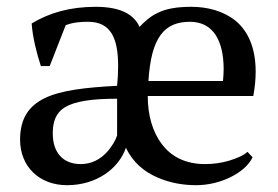

<svg xmlns="http://www.w3.org/2000/svg" viewBox="-20 -532 818 564"><path d="M390 -453C374 -488 337 -512 261 -512C185 -512 124 -494 73 -463C76 -422 87 -378 100 -338H126L173 -458C196 -467 220 -468 239 -468C306 -468 327 -419 327 -338C327 -320 326 -301 324 -280C231 -275 160 -267 112 -244C64 -221 39 -183 39 -122C39 -42 96 12 177 12C220 12 258 0 288 -20C318 -40 339 -67 350 -98C370 -55 404 -27 442 -11C480 6 520 12 556 12C592 12 628 3 658 -12C688 -27 711 -47 722 -70L707 -86C695 -75 676 -67 653 -60C630 -53 605 -50 582 -50C525 -50 483 -72 456 -108C428 -144 414 -194 414 -250H724C729 -277 731 -299 731 -322C731 -394 707 -442 672 -471C636 -500 589 -512 542 -512C498 -512 468 -506 445 -495C421 -484 405 -469 390 -453ZM538 -468C606 -468 637 -413 637 -328C637 -317 636 -306 635 -294H416C424 -423 463 -468 538 -468ZM217 -50C166 -50 135 -83 135 -140C135 -173 143 -200 171 -217C199 -234 247 -242 324 -242V-134C320 -121 309 -101 292 -83C275 -65 250 -50 217 -50Z"/></svg>

Font: PT Serif
Style: Regular
Weight: 400
Designer: A.Korolkova, O.Umpeleva, V.Yefimov
Foundry: ParaType Ltd
Version: Version 1.000;PS 001.000;hotconv 1.0.88;makeotf.lib2.5.64775